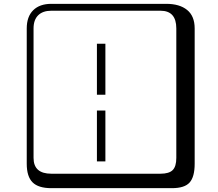

<svg xmlns="http://www.w3.org/2000/svg" viewBox="-20 -774 1140 1006"><path d="M532.2 -544.9V-277.8H487.8V-544.9ZM532.2 -194.8V71.8H487.8V-194.8ZM249 -717.8Q204.1 -717.8 179.9 -693.8Q155.8 -669.9 155.8 -625V53.2Q155.8 136.2 249 136.2H820.8Q865.7 136.2 884.8 117.2Q903.8 98.1 903.8 53.2V-625Q903.8 -717.8 820.8 -717.8ZM1000 84Q1000 152.8 973.4 182.4Q946.8 211.9 880.9 211.9H249Q181.2 211.9 150.6 181.4Q120.1 150.9 120.1 84V-625Q120.1 -687 154.1 -720.5Q188 -753.9 249 -753.9H851.1Q920.9 -753.9 960.4 -721.9Q1000 -689.9 1000 -625Z"/></svg>

Font: Linux Biolinum Keyboard O
Style: Regular
Weight: 700
Designer: Philipp H. Poll
Foundry: Philipp H. Poll
Version: Version 0.6.1